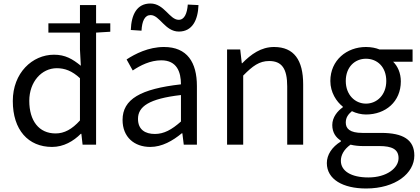

<svg xmlns="http://www.w3.org/2000/svg" viewBox="-20 -825 2397 1095"><path d="M297 -64C202 -64 147 -136 147 -250C147 -358 217 -436 304 -436C349 -436 391 -421 436 -379V-138C391 -88 347 -64 297 -64ZM256 -639H436V-543L441 -450C393 -489 352 -513 288 -513C164 -513 53 -409 53 -249C53 -84 141 13 277 13C343 13 399 -20 441 -62H444L451 0H528V-639L609 -644V-692H528V-796H436V-692H256Z M837 13C904 13 965 -22 1017 -65H1020L1028 0H1103V-334C1103 -469 1048 -557 915 -557C827 -557 751 -518 702 -486L737 -423C780 -452 837 -481 900 -481C989 -481 1012 -414 1012 -344C781 -318 679 -259 679 -141C679 -43 746 13 837 13ZM863 -61C809 -61 767 -85 767 -147C767 -217 829 -262 1012 -283V-132C959 -85 915 -61 863 -61ZM1000 -645C1077 -645 1109 -711 1112 -796L1051 -799C1047 -748 1032 -712 999 -712C947 -712 917 -805 838 -805C760 -805 729 -741 726 -654L787 -650C790 -704 805 -739 839 -739C891 -739 921 -645 1000 -645Z M1275 0H1367V-394C1421 -449 1459 -477 1515 -477C1587 -477 1618 -434 1618 -332V0H1709V-344C1709 -482 1657 -557 1543 -557C1469 -557 1412 -516 1361 -464H1359L1350 -543H1275Z M2068 250C2236 250 2343 163 2343 62C2343 -28 2279 -67 2154 -67H2047C1974 -67 1952 -92 1952 -126C1952 -156 1967 -174 1987 -191C2011 -179 2041 -172 2067 -172C2179 -172 2266 -245 2266 -361C2266 -408 2248 -448 2222 -473H2333V-543H2144C2125 -551 2098 -557 2067 -557C1958 -557 1864 -482 1864 -363C1864 -298 1899 -245 1935 -217V-213C1906 -193 1875 -157 1875 -112C1875 -69 1896 -40 1924 -23V-18C1873 13 1844 58 1844 105C1844 198 1936 250 2068 250ZM2067 -234C2005 -234 1952 -284 1952 -363C1952 -443 2004 -490 2067 -490C2132 -490 2183 -443 2183 -363C2183 -284 2130 -234 2067 -234ZM2081 187C1982 187 1924 150 1924 92C1924 61 1940 28 1979 0C2003 6 2029 8 2049 8H2143C2215 8 2253 26 2253 77C2253 133 2186 187 2081 187Z"/></svg>

Font: Noto Sans HK
Style: Regular
Weight: 400
Designer: Ryoko NISHIZUKA 西塚涼子 (kana, bopomofo & ideographs); Paul D. Hunt (Latin, Greek & Cyrillic); Sandoll Communications 산돌커뮤니
Foundry: Adobe
Version: Version 2.004;hotconv 1.0.118;makeotfexe 2.5.65603